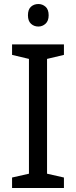

<svg xmlns="http://www.w3.org/2000/svg" viewBox="-20 -935 379 955"><path d="M298 0H40V-52L124 -71V-642L40 -662V-714H298V-662L214 -642V-71L298 -52ZM171 -915Q191 -915 206.5 -901.5Q222 -888 222 -859Q222 -831 206.5 -817Q191 -803 171 -803Q149 -803 134 -817Q119 -831 119 -859Q119 -888 134 -901.5Q149 -915 171 -915Z"/></svg>

Font: Noto Sans Gunjala Gondi
Style: Regular
Weight: 400
Designer: Ek Type
Foundry: Ek Type
Version: Version 1.004